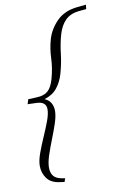

<svg xmlns="http://www.w3.org/2000/svg" viewBox="-93 -757 592 945"><g transform="rotate(-10 203.0 -284.5)"><path d="M38.5 -272.5 45.5 -296 88 -298Q124.5 -299 144.2 -316.2Q164 -333.5 175.5 -374Q190 -426 191.8 -474.5Q193.5 -523 206.5 -568.5Q221 -617.5 259.5 -656Q298 -694.5 364 -701L406 -705L403.5 -683.5L367 -680Q323 -675.5 298 -650.2Q273 -625 260.5 -581.5Q248 -537 242.5 -488.5Q237 -440 222.5 -390Q211.5 -352 188.8 -323.5Q166 -295 125 -282.5Q147 -273 156.2 -255.8Q165.5 -238.5 165.5 -217.5Q165.5 -192 153.8 -156.5Q142 -121 126.5 -82Q111 -43 99.2 -7.5Q87.5 28 87.5 54Q87.5 78.5 99.2 94.2Q111 110 137.5 115L157 118.5L151 136L123.5 132Q83 126 63.8 99Q44.5 72 44.5 37Q44.5 11 57.5 -25Q70.5 -61 87.5 -99.5Q104.5 -138 117.5 -172.8Q130.5 -207.5 130.5 -231.5Q130.5 -269 84 -271Z"/></g></svg>

Font: Newsreader 16pt Light
Style: Italic
Weight: 300
Italic angle: -17°
Designer: Hugues Gentile
Foundry: Production Type
Version: Version 1.003; ttfautohint (v1.8.3)